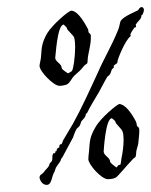

<svg xmlns="http://www.w3.org/2000/svg" viewBox="-20 -561 425 539"><path d="M371 -198C370 -205 367 -204 365 -207C363 -211 364 -214 362 -219C348 -246 331 -268 315 -269C310 -269 263 -231 248 -204C233 -178 232 -168 230 -137C229 -128 228 -120 228 -114C228 -100 264 -58 283 -58C288 -58 299 -59 304 -62C310 -64 336 -97 350 -111C359 -122 361 -116 362 -128C362 -140 366 -147 368 -157C369 -168 371 -182 371 -192C371 -194 371 -196 371 -198ZM235 -461C234 -468 231 -466 229 -470C227 -474 229 -478 226 -481C212 -508 195 -531 180 -531C173 -531 128 -493 112 -467C98 -441 97 -431 95 -400C94 -390 91 -382 91 -376C91 -361 130 -320 147 -320C153 -320 164 -322 168 -324C177 -329 181 -341 188 -348C198 -357 209 -366 214 -374C224 -385 226 -379 226 -392C227 -412 235 -432 235 -454C235 -457 235 -459 235 -461ZM380 -520C381 -522 384 -528 384 -533C384 -535 383 -541 378 -541C371 -541 370 -534 367 -532C364 -530 329 -516 320 -504C316 -499 316 -487 312 -478C294 -433 272 -397 255 -358C232 -308 209 -257 185 -214L159 -170C156 -167 156 -161 153 -157C153 -156 149 -156 148 -155C146 -152 147 -149 146 -147C145 -146 142 -146 141 -144C139 -142 139 -136 137 -136H136C135 -136 135 -136 135 -135C135 -134 135 -133 135 -132C135 -131 135 -131 134 -131C133 -131 131 -131 130 -131C127 -126 127 -122 127 -122V-117C127 -107 122 -105 120 -103C118 -100 119 -97 117 -95C113 -88 108 -85 104 -79C99 -71 91 -72 91 -62C91 -60 96 -42 111 -42C126 -42 124 -65 133 -79C135 -84 136 -89 138 -92C142 -99 150 -107 151 -113C151 -116 155 -118 156 -121C167 -141 176 -159 185 -175C187 -181 190 -190 195 -199C197 -202 201 -204 203 -207C206 -211 206 -215 208 -220C212 -225 221 -232 221 -241C221 -243 223 -242 224 -243C234 -264 246 -282 258 -303C266 -317 273 -332 281 -345C283 -348 287 -349 289 -353C291 -356 292 -362 294 -366C295 -368 300 -371 300 -372C300 -373 299 -375 299 -375V-376C305 -383 310 -381 310 -389C310 -395 331 -447 346 -459C346 -459 347 -460 347 -460C347 -461 346 -463 346 -464C346 -467 354 -479 357 -483C358 -485 362 -483 362 -487C362 -489 361 -490 361 -492C361 -492 362 -493 362 -493C367 -502 377 -507 377 -517C377 -520 380 -519 380 -520ZM188 -456C190 -449 191 -440 191 -430C191 -401 186 -367 182 -362C182 -361 173 -356 171 -355C169 -357 153 -365 153 -371C153 -382 136 -387 135 -398C136 -399 140 -492 159 -492C158 -492 168 -485 168 -481C168 -477 186 -462 188 -456ZM324 -192C326 -187 327 -178 327 -168C327 -151 324 -130 321 -117C320 -111 320 -104 318 -99C317 -98 314 -98 312 -97C309 -93 308 -91 306 -91C307 -92 289 -102 289 -108C289 -118 272 -124 271 -135C271 -136 276 -229 294 -229C294 -229 303 -223 304 -219C304 -214 321 -200 324 -192Z"/></svg>

Font: Jim Nightshade
Style: Regular
Weight: 400
Designer: Astigmatic (AOETI)
Foundry: Astigmatic (AOETI)
Version: Version 1.000